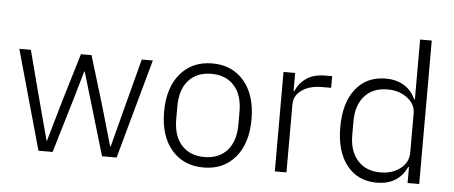

<svg xmlns="http://www.w3.org/2000/svg" viewBox="-50 -858 2332 987"><g transform="rotate(5 1116.0 -364.0)"><path d="M175.8 0 32.2 -513.2H91.8L147 -301.8L212.9 -54.2H214.8L273.9 -259.8L350.1 -513.2H404.8L481 -262.2L541 -54.2H543.9L608.9 -303.2L664.1 -513.2H721.2L579.1 0H503.9L422.9 -272.9L377 -426.8H375L330.1 -272L249 0Z M801.8 -255.9Q801.8 -380.9 863.3 -452.9Q924.8 -524.9 1027.8 -524.9Q1130.9 -524.9 1191.9 -452.9Q1252.9 -380.9 1252.9 -255.9Q1252.9 -131.3 1191.9 -59.6Q1130.9 12.2 1027.8 12.2Q924.8 12.2 863.3 -59.6Q801.8 -131.3 801.8 -255.9ZM1027.8 -42Q1102.1 -42 1145 -89.4Q1188 -136.7 1188 -224.1V-289.1Q1188 -376.5 1145 -423.8Q1102.1 -471.2 1027.8 -471.2Q953.1 -471.2 910.2 -423.8Q867.2 -376.5 867.2 -289.1V-224.1Q867.2 -136.7 910.2 -89.4Q953.1 -42 1027.8 -42Z M1395.5 0V-513.2H1455.6V-419.9H1459.5Q1476.6 -460.9 1513.9 -487.1Q1551.3 -513.2 1611.8 -513.2H1646.5V-453.1H1600.6Q1536.1 -453.1 1495.8 -425Q1455.6 -397 1455.6 -350.1V0Z M1921.9 12.2Q1824.2 12.2 1767.6 -59.1Q1710.9 -130.4 1710.9 -255.9Q1710.9 -381.8 1767.6 -453.4Q1824.2 -524.9 1921.9 -524.9Q1978.5 -524.9 2018.1 -500.2Q2057.6 -475.6 2076.7 -431.2H2080.6V-740.2H2140.6V0H2080.6V-82H2076.7Q2032.2 12.2 1921.9 12.2ZM1936.5 -42Q1997.1 -42 2038.8 -74Q2080.6 -106 2080.6 -158.2V-358.9Q2080.6 -406.7 2038.3 -438.5Q1996.1 -470.2 1936.5 -470.2Q1861.3 -470.2 1818.6 -422.6Q1775.9 -375 1775.9 -293.9V-219.2Q1775.9 -138.2 1818.6 -90.1Q1861.3 -42 1936.5 -42Z"/></g></svg>

Font: Anuphan Light
Style: Regular
Weight: 300
Designer: Mike Abbink, Paul van der Laan, Pieter van Rosmalen, Mint Tantisuwanna
Foundry: Bold Monday; Cadson Demak
Version: Version 3.002;hotconv 1.0.109;makeotfexe 2.5.65596